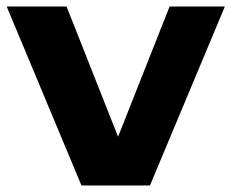

<svg xmlns="http://www.w3.org/2000/svg" viewBox="-20 -567 708 587"><path d="M229 0 0.5 -547H183.5L341 -149L498.5 -547H667.5L438.5 0Z"/></svg>

Font: Encode Sans Exp
Style: Bold
Weight: 700
Width: 7
Designer: Multiple Designers
Foundry: Impallari Type
Version: Version 3.002; ttfautohint (v1.8.3) -l 8 -r 50 -G 200 -x 14 